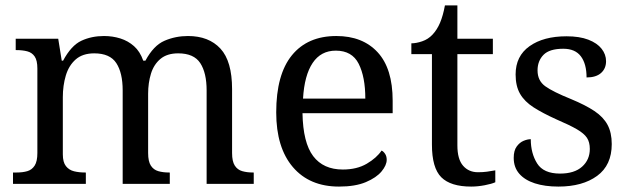

<svg xmlns="http://www.w3.org/2000/svg" viewBox="-20 -679 2323 709"><path d="M28 0V-42H41Q64 -42 81 -47Q98 -52 108 -67.5Q118 -83 118 -114V-426Q118 -456 108 -470.5Q98 -485 80.5 -489.5Q63 -494 41 -494H38V-536H195L208 -455H213Q243 -511 280.5 -528.5Q318 -546 364 -546Q396 -546 424.5 -537Q453 -528 475 -508.5Q497 -489 509 -455H517Q547 -511 587.5 -528.5Q628 -546 674 -546Q751 -546 794 -499.5Q837 -453 837 -350V-114Q837 -83 847 -67.5Q857 -52 874.5 -47Q892 -42 914 -42H917V0H743V-345Q743 -410 719.5 -446Q696 -482 638 -482Q597 -482 572.5 -461.5Q548 -441 537.5 -407Q527 -373 527 -333V-114Q527 -83 537 -67.5Q547 -52 564.5 -47Q582 -42 604 -42H607V0H433V-345Q433 -410 409.5 -446Q386 -482 328 -482Q285 -482 259.5 -459.5Q234 -437 223 -400Q212 -363 212 -320V-109Q212 -80 223.5 -65.5Q235 -51 253.5 -46.5Q272 -42 294 -42H297V0Z M1232 10Q1123 10 1061.5 -62Q1000 -134 1000 -264Q1000 -404 1058 -475Q1116 -546 1222 -546Q1319 -546 1374.5 -486Q1430 -426 1430 -307V-261H1097Q1099 -152 1136.5 -102.5Q1174 -53 1246 -53Q1298 -53 1334.5 -74.5Q1371 -96 1389 -123Q1396 -120 1402 -111Q1408 -102 1408 -89Q1408 -69 1389 -46Q1370 -23 1331 -6.5Q1292 10 1232 10ZM1329 -315Q1329 -395 1304.5 -443.5Q1280 -492 1220 -492Q1165 -492 1134.5 -446.5Q1104 -401 1099 -315Z M1720 10Q1644 10 1609.5 -24.5Q1575 -59 1575 -145V-479H1499V-519Q1517 -519 1539 -526.5Q1561 -534 1577 -551Q1594 -569 1605 -595Q1616 -621 1623 -659H1669V-536H1800V-479H1669V-142Q1669 -91 1690 -67Q1711 -43 1745 -43Q1763 -43 1778 -45Q1793 -47 1809 -50V-6Q1796 0 1770 5Q1744 10 1720 10Z M2042 10Q1992 10 1955 -2Q1918 -14 1897.5 -37.5Q1877 -61 1877 -96Q1877 -123 1888 -138Q1899 -153 1913.5 -159Q1928 -165 1940 -165Q1940 -113 1963.5 -75.5Q1987 -38 2048 -38Q2101 -38 2129.5 -63.5Q2158 -89 2158 -129Q2158 -154 2147.5 -170Q2137 -186 2110.5 -201.5Q2084 -217 2035 -238Q1984 -261 1950.5 -282.5Q1917 -304 1900.5 -332.5Q1884 -361 1884 -404Q1884 -472 1935.5 -508.5Q1987 -545 2072 -545Q2120 -545 2152.5 -532.5Q2185 -520 2201.5 -499Q2218 -478 2218 -453Q2218 -426 2199.5 -409.5Q2181 -393 2146 -393Q2146 -443 2125 -471Q2104 -499 2060 -499Q2009 -499 1987 -476.5Q1965 -454 1965 -419Q1965 -381 1993.5 -360.5Q2022 -340 2089 -313Q2142 -291 2175 -269Q2208 -247 2223.5 -218Q2239 -189 2239 -147Q2239 -69 2185 -29.5Q2131 10 2042 10Z"/></svg>

Font: Noto Serif Lao
Style: Regular
Weight: 400
Designer: Monotype Design Team
Foundry: Monotype Imaging Inc.
Version: Version 2.003